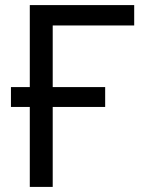

<svg xmlns="http://www.w3.org/2000/svg" viewBox="-20 -734 570 754"><path d="M507 -714V-634H187V-392H393V-314H187V0H97V-314H23V-392H97V-714Z"/></svg>

Font: Apis
Style: Regular
Weight: 400
Designer: Monotype Design Team
Foundry: Monotype Imaging Inc.
Version: Version 2.000; build 0001